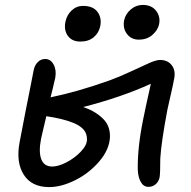

<svg xmlns="http://www.w3.org/2000/svg" viewBox="-20 -743 769 775"><path d="M540 -583Q509.8 -583 492.4 -606Q475.1 -628.9 481 -661.1Q486.8 -687 508.1 -705.1Q529.3 -723.1 556.2 -723.1Q591.8 -723.1 610.1 -699.5Q628.4 -675.8 622.1 -645Q617.7 -622.6 595.9 -602.8Q574.2 -583 540 -583ZM304.2 -575.2Q271 -575.2 254.2 -597.9Q237.3 -620.6 244.1 -654.8Q249.5 -682.1 269 -700.7Q288.6 -719.2 314.9 -719.2Q355.5 -719.2 373.3 -695.3Q391.1 -671.4 384.8 -638.2Q379.4 -610.8 358.6 -593Q337.9 -575.2 304.2 -575.2ZM178.2 12.2Q107.9 12.2 75.9 -37.8Q43.9 -87.9 59.1 -168.9Q69.8 -227.1 83.3 -294.4Q96.7 -361.8 105.5 -406.2Q114.3 -450.7 116.2 -460.9Q120.1 -480 132.6 -492.4Q145 -504.9 162.1 -504.9Q184.6 -504.9 196.5 -482.4Q208.5 -460 203.1 -429.2Q200.7 -416.5 193.1 -386.2Q185.5 -356 184.1 -350.1Q293.5 -372.6 420.9 -418Q461.4 -432.6 507.8 -454.3Q554.2 -476.1 582.3 -488.5Q610.4 -501 626 -501Q656.7 -501 673.1 -480Q689.5 -459 683.1 -425.8Q678.7 -401.4 668.7 -358.2Q658.7 -314.9 655.8 -300.8Q631.3 -171.4 627 -104Q627 -41 624 -25.9Q620.1 -9.3 607.9 1Q595.7 11.2 579.1 11.2Q559.1 11.2 548.1 -8.8Q537.1 -28.8 536.1 -59.1Q534.7 -147.5 558.1 -262.2Q564.5 -295.9 588.9 -404.8Q470.2 -350.6 315.9 -311Q362.8 -295.4 394.3 -265.4Q425.8 -235.4 423.8 -188Q420.9 -138.2 380.1 -90.8Q339.4 -43.5 283.4 -15.6Q227.5 12.2 178.2 12.2ZM146 -184.1Q135.3 -130.4 146.5 -100.6Q157.7 -70.8 190.9 -70.8Q215.3 -70.8 248 -87.6Q280.8 -104.5 305.7 -130.4Q330.6 -156.2 331.1 -179.2Q331.5 -203.6 317.6 -219.7Q303.7 -235.8 275.9 -247.1Q232.4 -264.6 167 -273.9Q164.1 -260.7 156.2 -228.3Q148.4 -195.8 146 -184.1Z"/></svg>

Font: Shantell Sans Normal
Style: Italic
Weight: 400
Italic angle: -11.31°
Designer: Stephen Nixon, Anya Danilova, Shantell Martin
Foundry: Arrow Type
Version: Version 1.006;[559af2be0]